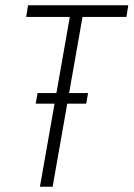

<svg xmlns="http://www.w3.org/2000/svg" viewBox="-20 -706 505 726"><path d="M131 0 244 -642H79L86 -686H465L458 -642H292L179 0ZM115 -314 122 -354H313L306 -314Z"/></svg>

Font: Archivo ExtraCondensed Thin
Style: Italic
Weight: 250
Width: 2
Italic angle: -10°
Designer: Hector Gatti
Foundry: Omnibus-Type
Version: Version 2.001